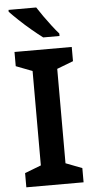

<svg xmlns="http://www.w3.org/2000/svg" viewBox="-62 -973 496 1009"><g transform="rotate(-5 186.0 -468.5)"><path d="M337 0H35V-75L121 -108V-606L35 -639V-714H337V-639L251 -606V-108L337 -75ZM169 -937Q183 -915 202.5 -887.5Q222 -860 242 -834Q262 -808 278 -790V-777H192Q168 -795 134.5 -823Q101 -851 70.5 -880Q40 -909 23 -927V-937Z"/></g></svg>

Font: Noto Sans Sora Sompeng Semi
Style: Bold
Weight: 700
Designer: Monotype Design Team. David Williams.
Foundry: Monotype Imaging Inc.
Version: Version 2.101; ttfautohint (v1.8.4.7-5d5b)